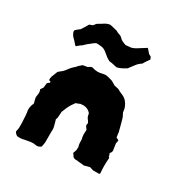

<svg xmlns="http://www.w3.org/2000/svg" viewBox="-161 -798 852 905"><g transform="rotate(30 265.5 -345.5)"><path d="M424 -635Q421 -630 417.5 -626Q414 -622 412 -618Q409 -614 406.5 -609.5Q404 -605 401 -600Q386 -591 375 -576.5Q364 -562 352 -546Q342 -540 330 -533.5Q318 -527 304 -524Q294 -526 283.5 -528.5Q273 -531 261 -532Q251 -537 242 -543.5Q233 -550 223 -559Q206 -574 186 -574Q181 -575 176.5 -575Q172 -575 166 -575Q163 -574 160.5 -572.5Q158 -571 155 -569Q147 -562 138 -555.5Q129 -549 121 -541Q117 -537 114 -534Q111 -531 106 -529Q102 -525 97.5 -522Q93 -519 89 -514Q84 -517 84 -516Q77 -524 71 -531Q65 -538 57 -545Q53 -550 50 -555Q47 -560 45 -566Q44 -568 44.5 -571Q45 -574 45 -576Q50 -581 56 -586Q62 -591 68 -595Q80 -613 92 -634Q96 -635 99.5 -636.5Q103 -638 107 -639Q112 -643 115.5 -648.5Q119 -654 126 -658Q139 -665 150 -672.5Q161 -680 177 -683Q187 -682 197.5 -679Q208 -676 218 -674Q227 -668 237.5 -665Q248 -662 255 -654Q261 -647 270 -643.5Q279 -640 288 -636Q296 -637 303 -637.5Q310 -638 319 -639Q324 -641 330.5 -643.5Q337 -646 343 -650Q354 -657 364.5 -663.5Q375 -670 386 -677Q389 -675 392 -671Q395 -667 398 -664Q401 -660 404.5 -656.5Q408 -653 413 -651Q418 -650 420 -645.5Q422 -641 424 -635ZM488 -52Q487 -51 485.5 -49.5Q484 -48 483 -48H451Q447 -49 442 -51Q437 -53 432 -54Q425 -53 417.5 -50.5Q410 -48 402 -46Q395 -47 388 -48Q381 -49 373 -49Q366 -51 359 -50.5Q352 -50 345 -53Q339 -56 336.5 -62Q334 -68 329 -72Q331 -80 334 -87Q337 -94 336 -101Q336 -104 336.5 -106.5Q337 -109 336 -110Q333 -119 332.5 -127.5Q332 -136 332 -145V-148Q328 -162 328 -174Q328 -186 329 -198Q325 -203 322.5 -207Q320 -211 317 -215Q317 -219 318 -222Q319 -225 319 -229Q317 -232 315.5 -235.5Q314 -239 312 -241Q302 -252 301 -266Q300 -272 295.5 -276Q291 -280 285 -284Q272 -291 256 -291Q254 -290 250.5 -290Q247 -290 244 -290Q238 -287 232 -285Q226 -283 221 -281Q211 -267 206 -259Q201 -251 197 -242Q193 -233 185 -213Q184 -205 184 -198Q184 -191 183 -184Q183 -180 182 -177Q181 -174 179 -169Q181 -163 183 -155.5Q185 -148 187 -140Q192 -125 190 -108V-54Q190 -47 188.5 -40Q187 -33 186 -25Q185 -24 184 -23Q183 -22 181 -21Q170 -14 159 -16Q144 -19 130 -17Q116 -15 101 -12Q81 -6 60 -9Q57 -11 55 -13Q53 -15 51 -16Q49 -18 48 -20.5Q47 -23 45 -25Q46 -30 47 -35.5Q48 -41 49 -46V-72Q48 -86 47.5 -100.5Q47 -115 45 -130Q42 -141 43.5 -152.5Q45 -164 49 -174Q52 -177 52 -183Q48 -194 45 -212Q47 -222 48 -233Q49 -244 44 -254Q47 -259 49.5 -262.5Q52 -266 54 -269Q55 -275 55.5 -281.5Q56 -288 57 -294Q59 -296 60.5 -298Q62 -300 64 -301Q70 -303 69 -307Q68 -312 61 -312Q60 -312 60 -312.5Q60 -313 59 -313Q58 -324 60.5 -331.5Q63 -339 74 -366Q82 -372 87 -377Q93 -381 97.5 -386Q102 -391 106 -396Q118 -414 136 -429Q138 -431 141 -434.5Q144 -438 146 -440Q150 -444 153.5 -446.5Q157 -449 161 -453Q167 -454 172.5 -455Q178 -456 185 -457Q191 -460 200 -466Q202 -466 204.5 -466.5Q207 -467 209 -466Q235 -457 263 -465Q271 -467 278 -467Q285 -467 292 -465Q298 -464 304 -462Q310 -460 317 -458Q322 -455 327.5 -452Q333 -449 339 -445L362 -440Q375 -432 390.5 -426Q406 -420 417 -407Q425 -397 430 -386Q435 -375 436 -362Q436 -356 439 -351Q447 -338 450.5 -324Q454 -310 458 -296L463 -277L465 -268Q467 -267 466.5 -262.5Q466 -258 467 -256Q467 -256 468 -249Q469 -242 470 -237Q476 -235 478 -233Q484 -232 484 -228Q483 -224 482.5 -220Q482 -216 481 -212Q482 -205 483 -198Q484 -191 485 -184Q490 -168 478 -158Q483 -150 482 -145Q482 -141 488 -137Q484 -95 488 -52Z"/></g></svg>

Font: Darumadrop One
Style: Regular
Weight: 400
Version: Version 1.000